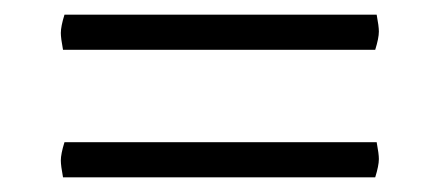

<svg xmlns="http://www.w3.org/2000/svg" viewBox="-20 -453 600 262"><path d="M492 -211H66Q63 -227 63 -234Q63 -243 68 -259H494Q497 -243 497 -236Q497 -227 492 -211ZM492 -385H66Q63 -401 63 -408Q63 -417 68 -433H494Q497 -417 497 -410Q497 -401 492 -385Z"/></svg>

Font: Scope One
Style: Regular
Weight: 400
Designer: Dalton Maag Ltd
Foundry: Dalton Maag Ltd
Version: Version 1.001; ttfautohint (v1.4.1) -l 11 -r 50 -G 50 -x 14 